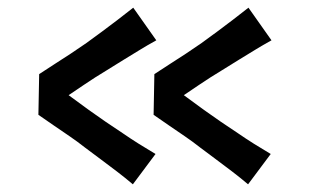

<svg xmlns="http://www.w3.org/2000/svg" viewBox="-20 -514 806 500"><path d="M80 -215 82 -321Q103 -335 123.5 -348Q144 -361 164.5 -374.5Q185 -388 205 -402Q226 -417 246 -432Q266 -447 286.5 -462.5Q307 -478 327 -494L387 -409Q365 -397 344 -384Q323 -371 301.5 -358Q280 -345 258 -331Q228 -313 198.5 -293Q169 -273 140 -253.5Q111 -234 80 -215ZM326 -34Q306 -51 285 -67Q264 -83 242.5 -99Q221 -115 201 -130Q182 -145 161.5 -159Q141 -173 120.5 -187Q100 -201 80 -215L82 -321Q104 -306 125.5 -290.5Q147 -275 168.5 -259Q190 -243 211.5 -227.5Q233 -212 255 -197Q278 -182 299 -167.5Q320 -153 341.5 -139.5Q363 -126 385 -113ZM380 -215 382 -321Q403 -335 423.5 -348Q444 -361 464.5 -374.5Q485 -388 505 -402Q526 -417 546 -432Q566 -447 586.5 -462.5Q607 -478 627 -494L687 -409Q665 -397 644 -384Q623 -371 601.5 -358Q580 -345 558 -331Q528 -313 498.5 -293Q469 -273 440 -253.5Q411 -234 380 -215ZM626 -34Q606 -51 585 -67Q564 -83 542.5 -99Q521 -115 501 -130Q482 -145 461.5 -159Q441 -173 420.5 -187Q400 -201 380 -215L382 -321Q404 -306 425.5 -290.5Q447 -275 468.5 -259Q490 -243 511.5 -227.5Q533 -212 555 -197Q578 -182 599 -167.5Q620 -153 641.5 -139.5Q663 -126 685 -113Z"/></svg>

Font: Truculenta Black
Style: Regular
Weight: 900
Version: Version 1.002